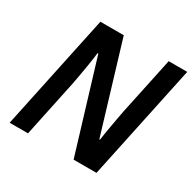

<svg xmlns="http://www.w3.org/2000/svg" viewBox="-158 -873 1033 1032"><g transform="rotate(30 359.0 -357.0)"><path d="M28 0 179 -714H324L490 -164H494Q496 -181 500 -204Q504 -227 508.5 -253.5Q513 -280 518 -306.5Q523 -333 527 -355L603 -714H718L567 0H425L255 -560H250Q249 -550 246 -527Q243 -504 238 -474.5Q233 -445 227.5 -413.5Q222 -382 217 -356L142 0Z"/></g></svg>

Font: Noto Sans Display SemiBold
Style: Italic
Weight: 600
Italic angle: -12°
Designer: Monotype Design Team
Foundry: Monotype Imaging Inc.
Version: Version 2.003